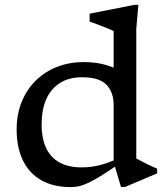

<svg xmlns="http://www.w3.org/2000/svg" viewBox="-20 -754 682 784"><path d="M444 -325Q444 -377.5 414.8 -408Q385.5 -438.5 315 -438.5Q261.5 -438.5 224.8 -415.2Q188 -392 169 -349.2Q150 -306.5 150 -246.5Q150 -187.5 169 -148.2Q188 -109 224.5 -89.8Q261 -70.5 313 -70.5Q357.5 -70.5 399.5 -82.8Q441.5 -95 484 -119V-97.5Q433 -61.5 398.8 -40Q364.5 -18.5 341.5 -7.8Q318.5 3 302 6.5Q285.5 10 269.5 10Q196.5 10 147.2 -18.8Q98 -47.5 73 -100.2Q48 -153 48 -225Q48 -288.5 69 -339.2Q90 -390 127 -426Q164 -462 213.8 -481.2Q263.5 -500.5 321.5 -500.5Q354.5 -500.5 382.8 -495.5Q411 -490.5 439 -479.8Q467 -469 498 -450.5L444 -425.5V-627Q438 -630.5 420 -637.8Q402 -645 381.2 -653Q360.5 -661 346 -666V-698L527 -734H545L536.5 -636.5V-107Q541 -104.5 551.8 -98.8Q562.5 -93 575.5 -86.5Q588.5 -80 601 -74.2Q613.5 -68.5 621.5 -65.5V-46L490.5 9.5H474L444 -91.5Z"/></svg>

Font: Newsreader 9pt
Style: Regular
Weight: 400
Designer: Hugues Gentile
Foundry: Production Type
Version: Version 1.003